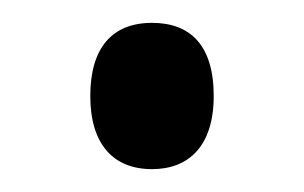

<svg xmlns="http://www.w3.org/2000/svg" viewBox="-20 -139 266 168"><path d="M59 -55C59 -13 79 9 113 9C145 9 167 -11 167 -55C167 -100 146 -119 113 -119C78 -119 59 -97 59 -55Z"/></svg>

Font: Noto Sans Gujarati UI ExtraCondensed
Style: Regular
Weight: 400
Width: 2
Designer: Jelle Bosma - Monotype Design Team, Universal Thirst
Foundry: Monotype Imaging Inc.
Version: Version 2.106